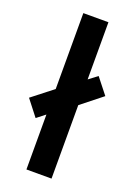

<svg xmlns="http://www.w3.org/2000/svg" viewBox="-171 -818 617 877"><g transform="rotate(20 137.5 -380.0)"><path d="M198 0V-357L300 -438L240 -514L198 -482V-760H76V-391L-25 -312L35 -235L76 -267V0Z"/></g></svg>

Font: Noto Sans UI Condensed
Style: Bold
Weight: 700
Width: 3
Designer: Monotype Design Team
Foundry: Monotype Imaging Inc.
Version: 1.001